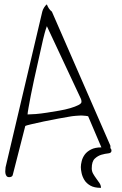

<svg xmlns="http://www.w3.org/2000/svg" viewBox="-20 -779 566 894"><path d="M407.2 4.9Q407.2 18.6 413.6 29.8Q419.9 41 428.2 52.2Q436.5 63.5 443.4 73.7Q450.2 84 450.2 95.7Q418.9 95.7 400.4 85Q381.8 74.2 372.6 58.6Q363.3 43 359.9 26.9Q356.4 10.7 356.4 -1Q356.4 -12.7 360.4 -28.8Q364.3 -44.9 374.5 -59.1Q384.8 -73.2 403.8 -83Q422.9 -92.8 452.1 -92.8L390.6 -237.3Q390.6 -238.3 378.4 -239.7Q366.2 -241.2 359.4 -241.2Q355.5 -241.2 348.1 -240.7Q340.8 -240.2 333 -239.7Q325.2 -239.3 318.8 -238.3Q312.5 -237.3 311.5 -237.3Q289.1 -233.4 253.4 -227.1Q217.8 -220.7 183.6 -213.4Q149.4 -206.1 124.5 -200.2Q99.6 -194.3 97.7 -192.4L40 33.2Q39.1 40 34.2 43Q29.3 45.9 23.4 45.9Q14.6 45.9 10.7 41Q6.8 36.1 5.4 28.8Q3.9 21.5 4.9 13.2Q5.9 4.9 5.9 0L176.8 -724.6Q178.7 -733.4 185.1 -743.7Q191.4 -753.9 198.2 -758.8Q201.2 -750 207 -740.7Q212.9 -731.4 221.7 -724.6L493.2 -102.5Q494.1 -101.6 494.1 -97.7V-88.9Q499 -85 499 -77.1Q499 -66.4 484.4 -64.9Q469.7 -63.5 452.6 -58.6Q435.5 -53.7 421.4 -40.5Q407.2 -27.3 407.2 4.9ZM198.2 -657.2Q197.3 -654.3 195.8 -649.9Q194.3 -645.5 192.4 -640.1Q190.4 -634.8 189.5 -629.9Q188.5 -625 187.5 -623Q180.7 -597.7 172.9 -561.5L138.7 -408.2Q129.9 -368.2 123.5 -335Q117.2 -301.8 112.8 -277.3Q108.4 -252.9 108.4 -246.1Q122.1 -246.1 146.5 -248Q170.9 -250 198.7 -254.4Q226.6 -258.8 255.4 -263.7Q284.2 -268.6 307.1 -275.4Q330.1 -282.2 344.7 -289.6Q359.4 -296.9 359.4 -304.7Q359.4 -306.6 358.9 -311Q358.4 -315.4 357.4 -317.4Z"/></svg>

Font: Waiting for the Sunrise
Style: Regular
Weight: 300
Version: Version 1.001 2001